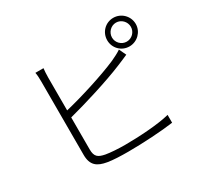

<svg xmlns="http://www.w3.org/2000/svg" viewBox="-162 -1021 1324 1253"><g transform="rotate(-30 500.0 -395.0)"><path d="M259 -372C379 -403 573 -462 693 -512C721 -523 752 -537 775 -547L750 -600C728 -585 702 -572 674 -559C561 -510 377 -453 259 -425V-673C259 -701 261 -721 263 -741H202C206 -721 207 -698 207 -673V-120C207 -41 246 -13 317 -1C357 6 416 8 472 8C580 8 730 -1 812 -13V-72C728 -50 580 -41 474 -41C422 -41 364 -45 331 -51C281 -61 259 -75 259 -131ZM821 -619C782 -619 750 -651 750 -690C750 -729 782 -762 821 -762C860 -762 892 -729 892 -690C892 -651 860 -619 821 -619ZM821 -798C761 -798 714 -750 714 -690C714 -631 761 -583 821 -583C880 -583 929 -631 929 -690C929 -750 880 -798 821 -798Z"/></g></svg>

Font: Noto Sans Japanese Light
Style: Regular
Weight: 300
Designer: Ryoko NISHIZUKA (kana & ideographs); Paul D. Hunt (Latin, Greek & Cyrillic); Wenlong ZHANG (bopomofo); Sandoll Communica
Foundry: Adobe Systems Incorporated
Version: Version 1.000;PS 1;hotconv 1.0.78;makeotf.lib2.5.61930